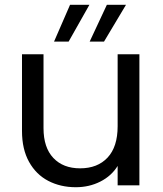

<svg xmlns="http://www.w3.org/2000/svg" viewBox="-20 -775 680 803"><path d="M563 -548V0H472V-81Q446 -39 399.5 -15.5Q353 8 297 8Q233 8 182 -18.5Q131 -45 101.5 -98Q72 -151 72 -227V-548H162V-239Q162 -158 203 -114.5Q244 -71 315 -71Q388 -71 430 -116Q472 -161 472 -247V-548ZM267 -601H206L273 -755H354ZM415 -601H355L427 -755H507Z"/></svg>

Font: A Bank Premium Regular
Style: Regular
Weight: 400
Designer: Ninad Kale (Devanagari), Jonny Pinhorn (Latin), Htun Naung (Myanmar)
Foundry: Indian Type Foundry
Version: 4.004